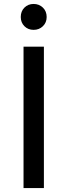

<svg xmlns="http://www.w3.org/2000/svg" viewBox="-20 -951 341 971"><path d="M202 0H99V-715H202ZM150 -800Q122 -800 103.5 -818.5Q85 -837 85 -865Q85 -894 103.5 -912.5Q122 -931 150 -931Q178 -931 197 -912.5Q216 -894 216 -865Q216 -837 197 -818.5Q178 -800 150 -800Z"/></svg>

Font: Wix Madefor Text Medium
Style: Regular
Weight: 500
Designer: Dalton Maag Ltd
Foundry: Dalton Maag Ltd
Version: Version 3.100